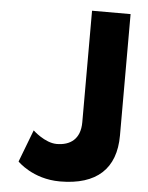

<svg xmlns="http://www.w3.org/2000/svg" viewBox="-57 -871 718 933"><g transform="rotate(5 302.0 -405.0)"><path d="M541.9 -825H353.9V-281C353.9 -198 304.3 -165 239 -165C181.1 -165 122.1 -221 122.1 -221L62.1 -64C62.1 -64 137.1 15 270.4 15C449.9 15 541.9 -71 541.9 -233Z"/></g></svg>

Font: Hussar
Style: BdSuprExt
Weight: 700
Foundry: Cannot Into Space Fonts
Version: Version 2.00